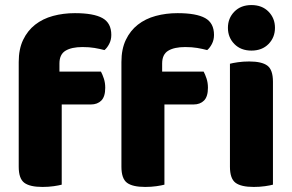

<svg xmlns="http://www.w3.org/2000/svg" viewBox="-20 -731 1155 759"><path d="M215 -448H379Q385 -437 390.5 -420.5Q396 -404 396 -384Q396 -349 380.5 -333.5Q365 -318 339 -318H224V-1Q213 2 192.5 5Q172 8 148 8Q98 8 76 -8.5Q54 -25 54 -72V-486Q54 -537 71.5 -573.5Q89 -610 119 -633.5Q149 -657 189.5 -668Q230 -679 276 -679Q350 -679 385 -659.5Q420 -640 420 -593Q420 -573 411.5 -557Q403 -541 393 -533Q374 -538 353.5 -541.5Q333 -545 306 -545Q263 -545 239 -530.5Q215 -516 215 -480ZM621 -448H785Q791 -437 796.5 -420.5Q802 -404 802 -384Q802 -349 786.5 -333.5Q771 -318 745 -318H630V-1Q619 2 598.5 5Q578 8 554 8Q504 8 482 -8.5Q460 -25 460 -72V-486Q460 -537 477.5 -573.5Q495 -610 525 -633.5Q555 -657 595.5 -668Q636 -679 682 -679Q756 -679 791 -659.5Q826 -640 826 -593Q826 -573 817.5 -557Q809 -541 799 -533Q780 -538 759.5 -541.5Q739 -545 712 -545Q669 -545 645 -530.5Q621 -516 621 -480ZM889 -479Q900 -482 920.5 -485Q941 -488 965 -488Q1015 -488 1037 -471.5Q1059 -455 1059 -408V-1Q1048 2 1027.5 5Q1007 8 983 8Q933 8 911 -8.5Q889 -25 889 -72ZM881 -621Q881 -659 906.5 -685Q932 -711 974 -711Q1016 -711 1041.5 -685Q1067 -659 1067 -621Q1067 -583 1041.5 -557Q1016 -531 974 -531Q932 -531 906.5 -557Q881 -583 881 -621Z"/></svg>

Font: Baloo Bhaina 2 ExtraBold
Style: Regular
Weight: 800
Designer: Yesha Goshar, Manish Minz, Shuchita Grover and Ek Type
Foundry: Ek Type
Version: Version 1.640;hotconv 1.0.111;makeotfexe 2.5.65597; ttfautoh